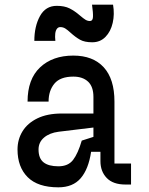

<svg xmlns="http://www.w3.org/2000/svg" viewBox="-20 -790 640 822"><path d="M541 0H517Q464 0 437 -28Q410 -56 410 -100V-140H370Q359 -66 325.5 -27Q292 12 230 12Q142 12 98.5 -31.5Q55 -75 55 -150Q55 -193 76.5 -228Q98 -263 140.5 -283.5Q183 -304 244 -304H380V-375Q380 -419 357 -440.5Q334 -462 294 -462Q238 -462 213 -432Q188 -402 188 -355H98Q98 -451 151.5 -501.5Q205 -552 294 -552Q378 -552 424 -502Q470 -452 470 -355V-90H541ZM330 -188 380 -204V-244L231 -226Q192 -221 168.5 -201Q145 -181 145 -150Q145 -112 166.5 -95Q188 -78 230 -78Q272 -78 293 -105.5Q314 -133 330 -188ZM223 -765Q256 -765 278 -754Q300 -743 323 -723Q337 -711 346 -705.5Q355 -700 365 -700Q377 -700 378 -717Q379 -734 374 -770H464Q471 -729 462.5 -692Q454 -655 431.5 -632Q409 -609 375 -609Q342 -609 322.5 -620Q303 -631 282 -650Q269 -662 259.5 -668Q250 -674 238 -674Q229 -674 223.5 -666.5Q218 -659 216.5 -646Q215 -633 217 -615H127Q127 -677 151 -721Q175 -765 223 -765Z"/></svg>

Font: Fliege Mono Thin
Style: Regular
Weight: 100
Version: Version 0.020;Glyphs 3.3 (3306)